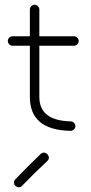

<svg xmlns="http://www.w3.org/2000/svg" viewBox="-20 -543 382 810"><path d="M292 -350H146V-134Q146 -34 278 -31Q286 -31 292 -25Q298 -19 298 -11Q298 -3 292 3Q286 9 278 9Q106 6 106 -134V-350H33Q25 -350 19 -356Q13 -362 13 -370Q13 -378 19 -384Q25 -390 33 -390H106V-503Q106 -511 112 -517Q118 -523 126 -523Q134 -523 140 -517Q146 -511 146 -503V-390H292Q300 -390 306 -384Q312 -378 312 -370Q312 -362 306 -356Q300 -350 292 -350ZM45 241Q39 236 39 227.5Q39 219 45 213Q93 163 151 107Q166 94 180 108Q193 123 179 137Q135 177 73 241Q68 247 59.5 247Q51 247 45 241Z"/></svg>

Font: Hoogli Light
Style: Regular
Weight: 300
Designer: Anand Singh Naorem
Foundry: Brand New Type
Version: Version 1.00 b007